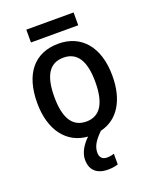

<svg xmlns="http://www.w3.org/2000/svg" viewBox="-165 -780 884 1099"><g transform="rotate(-20 277.0 -230.5)"><path d="M421 -687H133V-609H421ZM274 114C274 77 293 45 336 3C445 -23 506 -123 506 -271C506 -450 414 -549 278 -549C130 -549 48 -447 48 -271C48 -105 129 0 256 9C221 42 194 85 194 128C194 190 230 226 300 226C326 226 344 222 361 217V152C351 155 337 159 317 159C290 159 274 143 274 114ZM152 -270C152 -396 190 -464 277 -464C363 -464 402 -396 402 -271C402 -145 363 -75 277 -75C190 -75 152 -146 152 -270Z"/></g></svg>

Font: Noto Sans SemiCondensed Medium
Style: Regular
Weight: 500
Width: 4
Designer: Monotype Design Team
Foundry: Monotype Imaging Inc.
Version: Version 2.013